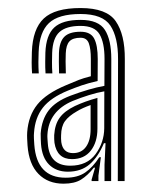

<svg xmlns="http://www.w3.org/2000/svg" viewBox="-20 -826 374 473"><path d="M270.2 -380 270.8 -680.5Q271 -734 252 -762.8Q233 -791.5 178.5 -791.5Q124 -791.5 100.5 -769.1Q77 -746.8 75.2 -698Q74.8 -685.2 74.6 -673Q74.5 -660.8 75.5 -645.2H59Q58 -660 58 -672.2Q58 -684.5 58.5 -697.8Q60.5 -754.8 87.9 -780.5Q115.2 -806.2 178.5 -806.2Q242.8 -806.2 265.2 -773.6Q287.8 -741 287.5 -680.5L287 -380ZM237.5 -380V-420.5L240 -473.2H236Q222.2 -440 201.1 -421.5Q180 -403 146.8 -403Q118.2 -403.2 100.9 -420.5Q83.5 -437.8 81 -471.2Q80.8 -475 80.4 -483.8Q80 -492.5 80.2 -497.2Q82.8 -531.5 99.8 -553.9Q116.8 -576.2 153.5 -590.2Q201.5 -608.2 237.2 -614.5L237.5 -680.8Q237.5 -721 225.2 -741.6Q213 -762.2 178.5 -762.2Q143.2 -762.2 126.5 -747.1Q109.8 -732 108.5 -695.8Q108.2 -687.5 108.1 -673.2Q108 -659 109 -645.2H92.2Q91.2 -660.2 91.4 -673.4Q91.5 -686.5 91.8 -696.5Q93.5 -739.5 113.6 -758.2Q133.8 -777 178.5 -777Q222.8 -777 238.5 -752.2Q254.2 -727.5 254.2 -680.5L253.8 -380ZM136.5 -373.5Q98.2 -373.5 74.8 -397.5Q51.2 -421.5 47.8 -468Q47.2 -475.2 46.9 -483.9Q46.5 -492.5 47 -500.5Q50 -541.2 72 -568.5Q94 -595.8 143 -616.2Q163 -624.8 173.8 -629Q184.5 -633.2 203.8 -638.2V-680.8Q203.8 -705.8 198.8 -719.4Q193.8 -733 178.5 -733Q159.5 -733 151.1 -724.1Q142.8 -715.2 142 -694.5Q141.8 -686.8 141.6 -674.6Q141.5 -662.5 142.2 -645.2H125.5Q125 -661.8 125 -674.1Q125 -686.5 125.2 -695.2Q126.2 -723.2 138.6 -735.5Q151 -747.8 178.5 -747.8Q203.2 -747.8 212 -731Q220.8 -714.2 220.8 -680.8L220.5 -626.5Q197.5 -621.2 181.1 -615.6Q164.8 -610 147.8 -603Q104.8 -585.5 85.5 -560.6Q66.2 -535.8 63.8 -498.8Q63.2 -493.8 63.6 -484.2Q64 -474.8 64.5 -469.5Q70.5 -388.2 141.8 -388.2Q171.2 -388.2 190 -401.1Q208.8 -414 224.5 -438.5L228.5 -438.8L222.5 -393.2V-380H205.8L205.5 -382.8L214.2 -413H211.2Q195.8 -393.5 179.6 -383.5Q163.5 -373.5 136.5 -373.5ZM153 -417.8Q194.5 -417.8 215.5 -446.4Q236.5 -475 236.8 -510.2L237 -601Q219.2 -598 198.9 -591.6Q178.5 -585.2 158.8 -577.2Q99.8 -552 96.8 -494Q96.5 -490.2 97 -483.2Q97.5 -476.2 97.8 -472.5Q101.5 -417.8 153 -417.8ZM157.2 -434Q120.5 -434 114.2 -474.2Q113.2 -483 113.5 -493.2Q115.2 -519.8 127.1 -536.1Q139 -552.5 164.5 -564.8Q189.5 -576.5 220 -584.8V-508.8Q220 -476 203.8 -455Q187.5 -434 157.2 -434ZM159.8 -448.8Q180.8 -448.8 192 -464.5Q203.2 -480.2 203.2 -507.5V-567.2Q182.5 -559.8 169.5 -551.8Q149.2 -540.2 140 -527.4Q130.8 -514.5 130.5 -492.8Q130.2 -489.2 130.4 -484.5Q130.5 -479.8 131 -475.8Q135 -448.8 159.8 -448.8Z"/></svg>

Font: Big Shoulders Inline Display
Style: Bold
Weight: 700
Designer: Patric King
Foundry: XO Type Co
Version: Version 1.000